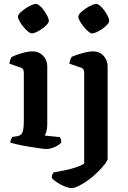

<svg xmlns="http://www.w3.org/2000/svg" viewBox="-20 -763 654 983"><path d="M219 0Q210 0 184.5 -3.5Q159 -7 128.5 -12Q98 -17 71.5 -23Q45 -29 33 -33Q33 -41 36.5 -49Q40 -57 43 -62L70 -66Q80 -68 87.5 -74.5Q95 -81 98.5 -97Q102 -113 102 -146V-391Q102 -400 98.5 -407Q95 -414 86 -417L28 -437Q30 -449 33 -458Q36 -467 41 -472Q59 -481 90.5 -490.5Q122 -500 147 -500Q179 -500 200.5 -478Q222 -456 222 -423V-126Q222 -106 217.5 -90.5Q213 -75 209 -69L287 -61Q289 -57 291.5 -50Q294 -43 294 -34Q289 -26 275 -18Q261 -10 246 -5Q231 0 219 0ZM142 -592Q135 -592 123 -602Q111 -612 99.5 -626Q88 -640 80 -654.5Q72 -669 72 -678Q72 -686 82.5 -697Q93 -708 108.5 -718.5Q124 -729 139.5 -736Q155 -743 163 -743Q172 -743 183.5 -733.5Q195 -724 205.5 -709Q216 -694 223 -680Q230 -666 230 -656Q230 -648 220 -637Q210 -626 196 -616Q182 -606 167 -599Q152 -592 142 -592ZM345 200Q333 200 312.5 192Q292 184 273 171.5Q254 159 245 148Q245 137 248.5 129.5Q252 122 254 120Q286 114 315.5 108Q345 102 369.5 93.5Q394 85 411 75V-391Q411 -399 407.5 -406.5Q404 -414 394 -417L335 -437Q337 -451 341 -460Q345 -469 347 -472Q358 -477 377.5 -483.5Q397 -490 418.5 -495Q440 -500 456 -500Q489 -500 510 -477.5Q531 -455 531 -423V50Q531 59 517 77Q503 95 481.5 116.5Q460 138 434.5 157Q409 176 385 188Q361 200 345 200ZM451 -592Q444 -592 432 -602Q420 -612 408.5 -626Q397 -640 389 -654.5Q381 -669 381 -678Q381 -686 391.5 -697Q402 -708 417.5 -718.5Q433 -729 448.5 -736Q464 -743 472 -743Q481 -743 492.5 -733.5Q504 -724 514.5 -709Q525 -694 532 -680Q539 -666 539 -656Q539 -648 529 -637Q519 -626 505 -616Q491 -606 476 -599Q461 -592 451 -592Z"/></svg>

Font: Texturina 12pt SemiBold
Style: Regular
Weight: 600
Designer: Guillermo Torres Carreño
Foundry: Omnibus-Type
Version: Version 1.002